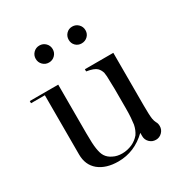

<svg xmlns="http://www.w3.org/2000/svg" viewBox="-147 -719 805 842"><g transform="rotate(-30 256.0 -298.0)"><path d="M442 -58Q448 -49 448 -35Q448 -17 435 -4Q422 9 404 9Q385 9 372 -4Q359 -17 359 -35V-52Q296 9 214 9Q152 9 115 -21Q79 -51 79 -104V-404H9V-415H153V-168Q153 -113 157 -90Q159 -77 162 -67Q165 -57 170 -49Q181 -32 201 -23Q220 -13 246 -13Q272 -13 297 -24Q319 -34 335 -53Q348 -72 353 -97Q355 -110 356.5 -130Q358 -150 358 -179V-275L357 -311Q357 -344 354 -359Q349 -375 339 -385Q326 -398 288 -404V-415H432V-150Q432 -99 435 -80Q437 -68 442 -58ZM167 -605Q185 -605 197.5 -592.5Q210 -580 210 -562Q210 -544 197.5 -531.5Q185 -519 167 -519Q149 -519 136.5 -531.5Q124 -544 124 -562Q124 -580 136.5 -592.5Q149 -605 167 -605ZM333 -605Q351 -605 363.5 -592.5Q376 -580 376 -562Q376 -544 363.5 -532Q351 -520 333 -520Q315 -520 303 -532Q291 -544 291 -562Q291 -580 303 -592.5Q315 -605 333 -605Z"/></g></svg>

Font: Wachinanga
Style: Regular
Weight: 400
Designer: deFharo
Foundry: deFharo
Version: Wachinanga: Version 2.001 2013